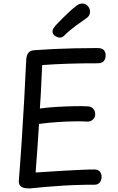

<svg xmlns="http://www.w3.org/2000/svg" viewBox="-20 -1048 668 1083"><path d="M147 15Q136 15 121.5 13Q107 11 96.5 2Q86 -7 86 -27Q95 -139 102.5 -254.5Q110 -370 116.5 -485.5Q123 -601 128 -713Q130 -737 140.5 -750.5Q151 -764 177 -765Q229 -769 284 -771.5Q339 -774 400 -775.5Q461 -777 530 -777Q555 -777 565.5 -765.5Q576 -754 576 -736Q576 -716 565.5 -703.5Q555 -691 530 -691Q482 -691 440.5 -690.5Q399 -690 361.5 -688.5Q324 -687 289 -685.5Q254 -684 218 -681Q216 -642 214 -600Q212 -558 210 -516.5Q208 -475 205 -436Q249 -442 299.5 -445Q350 -448 397 -449Q444 -450 475 -448Q492 -448 504 -436.5Q516 -425 517 -406Q518 -386 504.5 -374Q491 -362 475 -362Q450 -364 404.5 -363.5Q359 -363 305.5 -359.5Q252 -356 200 -349Q196 -281 191 -211.5Q186 -142 181 -75Q216 -77 258.5 -80Q301 -83 347 -85.5Q393 -88 436 -90Q479 -92 513 -92Q533 -92 543 -80Q553 -68 553 -51Q553 -32 543 -19Q533 -6 513 -6Q493 -6 472.5 -6Q452 -6 432 -5Q385 -4 337 -1Q289 2 241.5 6Q194 10 147 15ZM318 -836Q304 -836 290 -846Q276 -856 276 -870Q276 -880 282 -889Q288 -898 295 -906Q313 -925 334.5 -946.5Q356 -968 377 -987Q398 -1006 412 -1016Q421 -1023 429.5 -1025.5Q438 -1028 445 -1028Q457 -1028 467 -1021Q477 -1014 482.5 -1004Q488 -994 488 -982Q488 -959 467 -945Q446 -931 408.5 -903.5Q371 -876 342 -847Q331 -836 318 -836Z"/></svg>

Font: Playpen Sans Thai
Style: Regular
Weight: 400
Designer: Sirin Gunkloy, Laura Meseguer, Veronika Burian, José Scaglione
Foundry: TypeTogether
Version: Version 2.000